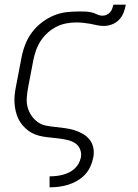

<svg xmlns="http://www.w3.org/2000/svg" viewBox="-20 -591 590 821"><path d="M193 210H192V163H193Q206 163 220 161.5Q234 160 247.5 156.5Q261 153 274 147Q287 141 298 131Q309 121 316 108.5Q323 96 326 82Q329 64 322.5 47.5Q316 31 301.5 21.5Q287 12 270 8Q253 4 235 1.5Q217 -1 199.5 -2.5Q182 -4 164 -7Q146 -10 129.5 -16.5Q113 -23 100 -33Q87 -43 76 -56Q65 -69 58 -84Q51 -99 47 -116.5Q43 -134 42 -151.5Q41 -169 43 -187.5Q45 -206 49 -225L72 -345Q77 -372 87.5 -399.5Q98 -427 115.5 -451Q133 -475 157.5 -494Q182 -513 209.5 -524.5Q237 -536 265 -539Q293 -542 320 -542Q333 -542 346 -541.5Q359 -541 371.5 -538Q384 -535 395 -529.5Q406 -524 419 -524Q428 -524 436.5 -528Q445 -532 451 -539Q457 -546 460 -554.5Q463 -563 465 -571H518Q515 -554 508.5 -537Q502 -520 489 -506.5Q476 -493 458.5 -486.5Q441 -480 424 -480Q408 -480 393.5 -483.5Q379 -487 364.5 -489.5Q350 -492 335.5 -493.5Q321 -495 306 -495Q285 -495 263.5 -491Q242 -487 222 -477Q202 -467 184.5 -451.5Q167 -436 154.5 -417Q142 -398 134.5 -377Q127 -356 123 -336L100 -216Q96 -194 94.5 -173Q93 -152 98 -133Q103 -114 114 -97.5Q125 -81 140.5 -69.5Q156 -58 176 -54Q196 -50 217 -48Q238 -46 258.5 -43Q279 -40 297.5 -34.5Q316 -29 333.5 -19Q351 -9 363 6Q375 21 379 41Q383 61 379 82Q375 102 366.5 121Q358 140 343.5 155.5Q329 171 310 182Q291 193 271.5 199Q252 205 232 207.5Q212 210 193 210Z"/></svg>

Font: Lode Dark
Style: Italic
Weight: 400
Italic angle: -11°
Monospace: yes
Designer: Belleve Invis
Foundry: Belleve Invis
Version: Version 29.2.0; ttfautohint (v1.8.3)